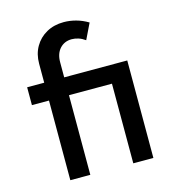

<svg xmlns="http://www.w3.org/2000/svg" viewBox="-111 -838 834 929"><g transform="rotate(-15 306.5 -373.5)"><path d="M226.6 0H126.5V-398.9H41V-488.3H126.5V-583.5Q126.5 -631.3 147.7 -668.2Q168.9 -705.1 206.5 -726.1Q244.1 -747.1 293 -747.1Q323.2 -747.1 354 -738.8Q384.8 -730.5 414.1 -712.9L376 -634.3Q359.9 -646 342.8 -651.6Q325.7 -657.2 309.1 -657.2Q272.5 -657.2 249.5 -632.1Q226.6 -606.9 226.6 -564V-488.3H542.5V0H441.9V-398.9H226.6Z"/></g></svg>

Font: Kumbh Sans Medium
Style: Regular
Weight: 500
Version: Version 1.005